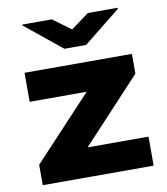

<svg xmlns="http://www.w3.org/2000/svg" viewBox="-84 -820 777 891"><g transform="rotate(-10 305.0 -375.0)"><path d="M45.4 0V-96.2L321.3 -391.6H52.7V-528.3H558.6V-435.1L280.8 -136.7H567.9V0ZM81.5 -746.1V-750.5H220.7L305.2 -688L390.1 -750.5H530.3V-745.1L356.4 -606H254.4Z"/></g></svg>

Font: Bert Sans Black
Style: Regular
Weight: 900
Designer: Christian Robertson, Adam Twardoch, & Cristiano Sobral
Foundry: Google
Version: Version 12.135;January 10, 2020;FontCreator 12.0.0.2547 64-b